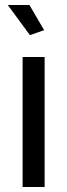

<svg xmlns="http://www.w3.org/2000/svg" viewBox="-20 -751 270 771"><path d="M11.2 -731H98.1L157.2 -629.9L100.1 -609.9ZM70.8 0V-522H159.2V0Z"/></svg>

Font: Rawline Medium
Style: Regular
Weight: 500
Designer: Matt McInerney, Pablo Impallari, Rodrigo Fuenzalida
Foundry: Matt McInerney, Pablo Impallari, Rodrigo Fuenzalida
Version: Version 4.020;PS 004.020;hotconv 1.0.88;makeotf.lib2.5.64775